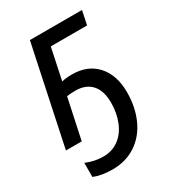

<svg xmlns="http://www.w3.org/2000/svg" viewBox="-226 -835 1086 1206"><g transform="rotate(-30 317.0 -232.0)"><path d="M272.9 -295.9Q230.5 -295.9 210.9 -291L148.9 0H34.2L185.1 -713.9H563L542 -613.8H278.8L231 -387.2Q262.2 -395 305.2 -395Q418.9 -395 484.4 -322.5Q549.8 -250 549.8 -126Q549.8 -17.1 510.5 68.8Q471.2 154.8 398.4 202.4Q325.7 250 230 250Q151.4 250 95.2 227.1V125Q157.2 150.9 220.2 150.9Q282.7 150.9 330.3 116.9Q377.9 83 404.1 20.3Q430.2 -42.5 430.2 -119.1Q430.2 -204.6 389.6 -250.2Q349.1 -295.9 272.9 -295.9Z"/></g></svg>

Font: Open Sans Semibold
Style: Italic
Weight: 600
Italic angle: -12°
Foundry: Ascender Corporation
Version: Version 1.10